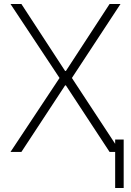

<svg xmlns="http://www.w3.org/2000/svg" viewBox="-20 -747 644 944"><path d="M85.2 -727.3 300.1 -398.1H304L518.8 -727.3H572.4L333.5 -363.6L572.4 0H518.8L304 -327.1H300.1L85.2 0H31.6L272.7 -363.6L31.6 -727.3ZM588.1 -61.1V177.2H546.2V-61.1Z"/></svg>

Font: Inter Extra Light BETA
Style: Regular
Weight: 200
Designer: Rasmus Andersson
Foundry: rsms
Version: Version 3.011;git-f93a4a705